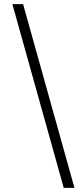

<svg xmlns="http://www.w3.org/2000/svg" viewBox="-20 -760 396 931"><path d="M289 151 40 -740H92L341 151Z"/></svg>

Font: Plexus Sans Light
Style: Regular
Weight: 300
Version: Version 2.001;PS 002.001;hotconv 1.0.70;makeotf.lib2.5.58329